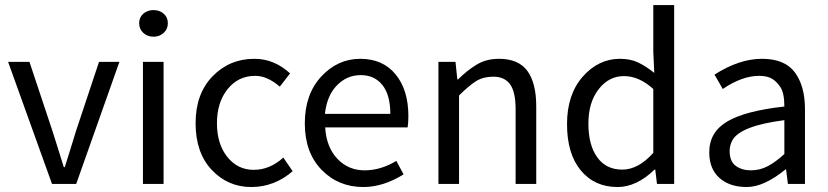

<svg xmlns="http://www.w3.org/2000/svg" viewBox="-20 -732 3296 764"><path d="M12.2 -485.8H97.2L189 -210Q200.2 -173.8 211.7 -137.9Q223.1 -102.1 233.9 -66.9H237.8Q249 -102.1 260 -137.9Q271 -173.8 282.2 -210L374 -485.8H455.1L283.2 0H187Z M548.8 -485.8H630.9V0H548.8ZM631.3 -601.1Q614.7 -585.9 590.8 -585.9Q566.9 -585.9 550.3 -601.1Q533.7 -616.2 533.7 -639.6Q533.7 -663.1 550.3 -677.5Q566.9 -691.9 590.8 -691.9Q614.7 -691.9 631.3 -677.5Q647.9 -663.1 647.9 -639.6Q647.9 -616.2 631.3 -601.1Z M1144.5 -50.8Q1071.8 12.2 979.5 12.2Q886.7 12.2 822.3 -56.2Q758.3 -124.5 758.3 -241.7Q758.3 -358.9 825.7 -428.2Q893.1 -498 992.2 -498Q1071.3 -498 1134.3 -439.9L1093.3 -387.2Q1043.5 -430.2 995.6 -430.2Q928.2 -430.2 885.7 -377.4Q843.3 -324.7 843.3 -241.7Q843.3 -159.2 884.3 -107.9Q925.3 -56.2 989.5 -56.2Q1053.7 -56.2 1107.4 -105Z M1533.2 -278.8Q1533.2 -354 1501.7 -393.6Q1470.2 -433.1 1415.3 -433.1Q1360.4 -433.1 1320.6 -392.3Q1280.8 -351.6 1272.9 -278.8ZM1425.8 12.2Q1326.2 12.2 1259.5 -56.4Q1192.9 -125 1192.9 -241Q1192.9 -356.9 1258.3 -427.5Q1323.7 -498 1413.6 -498Q1503.4 -498 1554.2 -436Q1605 -374 1605 -270Q1605 -243.2 1602.1 -225.1H1273.9Q1278.8 -146 1322.5 -100.1Q1366.2 -54.2 1430.7 -54.2Q1495.1 -54.2 1557.1 -91.8L1585.9 -38.1Q1504.9 12.2 1425.8 12.2Z M1724.6 -485.8H1792.5L1799.8 -416H1802.7Q1837.9 -451.2 1876.2 -474.6Q1914.6 -498 1965.8 -498Q2043 -498 2078.4 -450Q2113.8 -401.9 2113.8 -308.1V0H2031.7V-296.9Q2031.7 -366.2 2009.8 -396.5Q1987.3 -426.8 1944.3 -426.8Q1901.4 -426.8 1872.6 -408Q1843.8 -389.2 1806.6 -352.1V0H1724.6Z M2579.6 -377.9Q2522.9 -429.2 2462.9 -429.2Q2402.8 -429.2 2362.1 -377Q2321.3 -324.7 2321.3 -240Q2321.3 -155.3 2356.4 -106.2Q2391.6 -57.1 2456.1 -57.1Q2520.5 -57.1 2579.6 -124ZM2447.3 -498Q2489.3 -498 2520.3 -482.9Q2551.3 -467.8 2583.5 -441.9L2579.6 -524.9V-711.9H2662.6V0H2594.2L2587.4 -57.1H2584.5Q2512.7 12.2 2437.5 12.2Q2345.7 12.2 2291 -54Q2236.3 -120.1 2236.3 -238Q2236.3 -356 2298.8 -427Q2361.3 -498 2447.3 -498Z M2883.3 -131.8Q2883.3 -89.8 2907.7 -72Q2932.1 -54.2 2967.8 -54.2Q3003.4 -54.2 3034.7 -70.6Q3065.9 -86.9 3101.1 -119.1V-253.9Q2926.8 -231.4 2894.5 -174.3Q2883.8 -154.8 2883.3 -131.8ZM2802.2 -126Q2802.2 -206.1 2873.8 -248.5Q2945.3 -291 3101.1 -308.1Q3101.1 -361.8 3085.2 -385.5Q3069.3 -409.2 3050.3 -419.7Q3031.2 -430.2 3001 -430.2Q2932.6 -430.2 2856 -377.9L2823.2 -435.1Q2921.4 -498 3012.2 -498Q3103 -498 3143.1 -443.6Q3183.1 -389.2 3183.1 -297.9V0H3115.2L3107.9 -58.1H3106Q3020 12.2 2951.7 12.2Q2883.3 12.2 2842.8 -23.9Q2802.2 -60.1 2802.2 -126Z"/></svg>

Font: SourceSansPro-Regular
Style: Regular
Weight: 400
Designer: Paul D. Hunt
Foundry: Adobe Systems Incorporated
Version: Version 1.050;PS Version 1.000;hotconv 1.0.70;makeotf.lib2.5